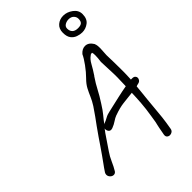

<svg xmlns="http://www.w3.org/2000/svg" viewBox="-284 -879 1058 1058"><g transform="rotate(-45 245.0 -350.0)"><path d="M381 91Q371 91 364 84.5Q357 78 359 65Q365 32 367.5 19.5Q370 7 371.5 1Q373 -5 375.5 -16Q378 -27 382 -57Q390 -105 393 -146.5Q396 -188 397 -223Q359 -219 325.5 -215Q292 -211 251 -196H250Q234 -190 219 -179.5Q204 -169 183 -161Q177 -159 173 -159Q161 -159 155.5 -169.5Q150 -180 152 -190Q145 -179 138 -171Q121 -146 108.5 -127.5Q96 -109 79 -84Q63 -61 51 -33.5Q39 -6 25 17Q18 27 7 27Q-4 27 -13 18Q-22 9 -22 -3Q-22 -10 -18 -17Q-3 -40 9.5 -56.5Q22 -73 37 -95Q55 -121 67.5 -139Q80 -157 96 -181Q115 -209 130.5 -230Q146 -251 161.5 -272.5Q177 -294 195 -321Q211 -346 220.5 -368.5Q230 -391 241.5 -413Q253 -435 275 -457L276 -458Q299 -481 322 -512.5Q345 -544 355 -566Q374 -588 397 -588Q424 -588 442 -558Q446 -548 447 -539Q448 -530 448 -521Q448 -507 446.5 -494Q445 -481 445 -468Q446 -435 446.5 -409.5Q447 -384 447 -356Q447 -343 447 -329Q447 -315 446 -299Q446 -295 445.5 -288Q445 -281 445 -278H455Q467 -278 473 -272Q479 -266 479 -258Q479 -250 473 -242.5Q467 -235 454 -233Q451 -232 448 -231.5Q445 -231 441 -229Q439 -208 437 -186.5Q435 -165 432 -139Q428 -100 425.5 -69.5Q423 -39 419.5 -7.5Q416 24 408 69Q406 80 398 85.5Q390 91 381 91ZM235 -299Q215 -267 199 -248Q183 -229 166 -206L169 -209Q188 -216 202.5 -224.5Q217 -233 238 -237Q238 -237 264 -243Q290 -249 327.5 -257.5Q365 -266 399 -272L400 -306Q400 -315 400.5 -324Q401 -333 401 -340Q401 -372 399.5 -398Q398 -424 397 -464Q399 -478 400 -490Q401 -502 401 -512Q401 -528 398 -534Q396 -534 391.5 -533.5Q387 -533 383 -529Q365 -517 351.5 -492Q338 -467 316 -434V-435Q291 -398 276 -368.5Q261 -339 235 -299ZM440 -651Q423 -651 404.5 -657.5Q386 -664 374 -680Q362 -696 362 -725Q362 -757 382 -774Q402 -791 430 -791Q459 -791 485.5 -771.5Q512 -752 512 -722Q512 -685 489.5 -668Q467 -651 440 -651ZM440 -684Q460 -684 469 -692Q478 -700 478 -719Q478 -734 467 -745Q456 -756 437 -756Q421 -756 408 -748Q395 -740 395 -725Q395 -706 406 -695Q417 -684 440 -684Z"/></g></svg>

Font: Grape Nuts
Style: Regular
Weight: 400
Designer: Robert E. Leuschke
Foundry: Robert E. Leuschke
Version: Version 1.010; ttfautohint (v1.8.3)